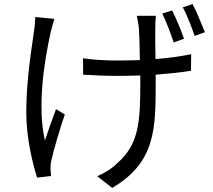

<svg xmlns="http://www.w3.org/2000/svg" viewBox="-20 -842 1040 936"><path d="M740 -765H647C650 -749 655 -728 657 -705C659 -680 661 -613 662 -549C623 -548 584 -547 546 -547C492 -547 429 -551 385 -558V-478C428 -475 499 -472 547 -472C585 -472 625 -473 664 -474C664 -463 664 -453 664 -444C664 -252 659 -139 551 -46C527 -21 486 4 454 17L527 74C739 -51 739 -214 739 -444C739 -453 739 -465 739 -478C803 -483 863 -489 911 -497L912 -578C862 -567 801 -559 738 -554C737 -617 736 -684 737 -706C737 -728 738 -748 740 -765ZM245 -750 152 -759C151 -741 150 -715 146 -692C135 -609 108 -456 108 -293C108 -168 141 -37 161 24L229 16C228 5 227 -8 226 -18C226 -29 227 -49 231 -63C242 -112 272 -215 296 -284L253 -310C234 -260 213 -199 199 -157C161 -321 195 -540 227 -685C232 -704 239 -732 245 -750ZM819 -791 771 -776C790 -738 812 -679 827 -635L877 -653C863 -693 838 -755 819 -791ZM919 -822 871 -806C892 -769 913 -712 929 -667L979 -685C963 -725 938 -785 919 -822Z"/></svg>

Font: Microsoft YaHei
Style: Regular
Weight: 400
Designer: Ryoko NISHIZUKA 西塚涼子 (kana, bopomofo & ideographs); Paul D. Hunt (Latin, Greek & Cyrillic); Sandoll Communications 산돌커뮤니
Foundry: Adobe
Version: Version 2.001;hotconv 1.0.111;makeotfexe 2.5.65597